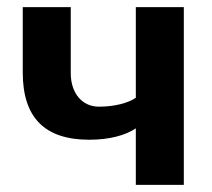

<svg xmlns="http://www.w3.org/2000/svg" viewBox="-20 -520 597 540"><path d="M44 -316C44 -189 106 -127 231 -127C287 -127 332 -139 362 -159V0H497V-500H362V-245C340 -230 302 -220 258 -220C211 -220 179 -258 179 -314V-500H44Z"/></svg>

Font: Perun
Style: Bold
Weight: 700
Foundry: Copyright (c) Stefan Peev, Context Ltd, 2016
Version: Version 1.089